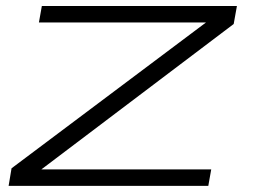

<svg xmlns="http://www.w3.org/2000/svg" viewBox="-20 -604 840 624"><path d="M8 0 17.5 -57 649.5 -531H106.5L116 -584.5H750L739.5 -526L114.5 -53.5H666.5L657 0Z"/></svg>

Font: Anybody UltraExpanded Light
Style: Italic
Weight: 300
Width: 9
Italic angle: -10°
Designer: Tyler Finck
Foundry: Etcetera Type Company
Version: Version 1.010; ttfautohint (v1.8.3) -l 8 -r 50 -G 200 -x 14 